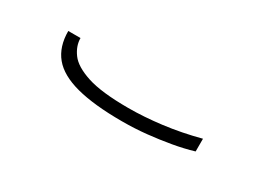

<svg xmlns="http://www.w3.org/2000/svg" viewBox="-22 -433 458 340"><g transform="rotate(30 206.5 -263.5)"><path d="M218 -218Q161 -218 125 -227.5Q89 -237 72.5 -257Q56 -277 56 -309H81Q81 -293 92 -278Q103 -263 132 -253.5Q161 -244 216 -244Q248 -244 284 -248.5Q320 -253 358 -263V-237Q338 -231 315 -227Q292 -223 268 -220.5Q244 -218 218 -218Z"/></g></svg>

Font: Noto Sans Armenian Thin
Style: Regular
Weight: 250
Version: Version 2.007